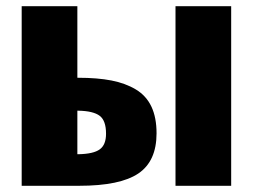

<svg xmlns="http://www.w3.org/2000/svg" viewBox="-20 -598 814 618"><path d="M544.9 0V-578.1H724.1V0ZM229 -101.6H232.4Q280.8 -102.5 301 -117.2Q321.3 -131.8 321.3 -167.5Q321.3 -210 300.8 -225.3Q280.3 -240.7 232.9 -241.7H229ZM49.8 0V-578.1H229V-347.7H231.4Q293.9 -347.7 338.9 -338.9Q383.8 -330.1 417.2 -310.1Q450.7 -290 467.3 -254.9Q483.9 -219.7 483.9 -168.9Q483.9 -79.1 425.3 -39.6Q366.7 0 234.9 0Z"/></svg>

Font: Oswald
Style: Heavy
Weight: 800
Designer: Vernon Adams
Foundry: Vernon Adams
Version: 3.0; ttfautohint (v0.95) -l 8 -r 50 -G 200 -x 0 -w "G" -W -c